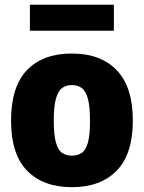

<svg xmlns="http://www.w3.org/2000/svg" viewBox="-20 -785 611 816"><path d="M285.5 10.5Q164 10.5 95.5 -59.2Q27 -129 27 -271.5Q27 -417 94.8 -487.2Q162.5 -557.5 285.5 -557.5Q408.5 -557.5 476.5 -486.2Q544.5 -415 544.5 -273Q544.5 -129.5 475.8 -59.5Q407 10.5 285.5 10.5ZM285.5 -123.5Q310.5 -123.5 327.8 -135.5Q345 -147.5 353.8 -179.5Q362.5 -211.5 362.5 -271.5Q362.5 -333 353.5 -365.8Q344.5 -398.5 327.2 -411Q310 -423.5 285.5 -423.5Q261 -423.5 244 -411Q227 -398.5 217.8 -366Q208.5 -333.5 208.5 -273.5Q208.5 -212.5 217.5 -180Q226.5 -147.5 243.5 -135.5Q260.5 -123.5 285.5 -123.5ZM107 -654.5V-765H464V-654.5Z"/></svg>

Font: Encode Sans SemiCondensed SemiCondensed ExtraBold
Style: Regular
Weight: 800
Width: 4
Designer: Multiple Designers
Foundry: Impallari Type
Version: Version 3.000; ttfautohint (v1.8.3) -l 8 -r 50 -G 200 -x 14 